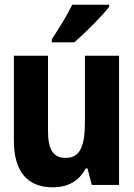

<svg xmlns="http://www.w3.org/2000/svg" viewBox="-20 -786 570 816"><path d="M200 -619V-606H296C344 -648 415 -719 444 -757V-766H287C265 -721 233 -669 200 -619ZM204 10C270 10 316 -17 344 -70H352L370 0H486V-549H341V-274C341 -168 323 -115 259 -115C204 -115 184 -153 184 -231V-549H39V-189C39 -56 97 10 204 10Z"/></svg>

Font: Noto Sans Mono Condensed ExtraBold
Style: Regular
Weight: 800
Width: 3
Designer: Monotype Design Team
Foundry: Monotype Imaging Inc.
Version: Version 2.014